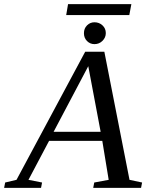

<svg xmlns="http://www.w3.org/2000/svg" viewBox="-75 -911 709 931"><path d="M129 -26 124 0H-55L-50 -26L5 -39L338 -660H431L553 -39L614 -26L609 0H377L382 -26L452 -39L421 -228H163L63 -39ZM353 -590 185 -272H413ZM246 -838 255 -891H562L552 -838ZM438 -751V-750Q438 -729 422 -713Q406 -697 383 -697Q362 -697 347 -712Q332 -727 332 -750Q332 -773 347 -788Q362 -803 383 -803Q406 -803 422 -788Q438 -773 438 -751Z"/></svg>

Font: Libra Serif Modern
Style: Italic
Weight: 400
Italic angle: -12°
Designer: Stefan Peev, Context Ltd
Foundry: Stefan Peev, Context Ltd
Version: Version 1.000